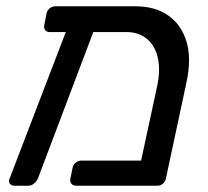

<svg xmlns="http://www.w3.org/2000/svg" viewBox="-20 -591 663 611"><path d="M382 -489H138Q128 -489 123.5 -495.5Q119 -502 121 -512L128 -548Q130 -558 138 -564.5Q146 -571 157 -571H411Q473 -571 515 -542Q557 -513 573.5 -458.5Q590 -404 573 -327L508 -23Q506 -13 498.5 -6.5Q491 0 480 0H222Q212 0 207 -6.5Q202 -13 204 -23L211 -57Q213 -67 221 -73.5Q229 -80 239 -80H429L481 -321Q491 -372 481.5 -410Q472 -448 446 -468.5Q420 -489 382 -489ZM25 0Q16 0 11 -7Q6 -14 11 -24L199 -514Q203 -524 211.5 -529.5Q220 -535 229 -533L268 -531Q279 -530 283.5 -522.5Q288 -515 283 -505L101 -24Q97 -14 88.5 -7Q80 0 70 0Z"/></svg>

Font: Rubik
Style: Italic
Weight: 400
Italic angle: -12°
Designer: Hubert and Fischer
Foundry: Hubert and Fischer
Version: Version 2.300;gftools[0.9.30]